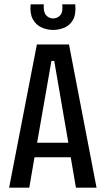

<svg xmlns="http://www.w3.org/2000/svg" viewBox="-20 -865 487 885"><path d="M22 0 150 -660H298L425 0H330L306 -140H139L115 0ZM217 -584 151 -207H295L230 -584ZM121 -845H182Q179 -811 192 -795.5Q205 -780 225 -780Q244 -780 257.5 -794.5Q271 -809 267 -845H327Q331 -798 316 -772.5Q301 -747 275.5 -737Q250 -727 225 -727Q197 -727 171.5 -738.5Q146 -750 131.5 -776Q117 -802 121 -845Z"/></svg>

Font: Bricolage Grotesque 10pt Condensed
Style: Regular
Weight: 400
Width: 3
Designer: Mathieu Triay
Foundry: Atelier Triay
Version: Version 1.000; ttfautohint (v1.8.4.7-5d5b);gftools[0.9.29]